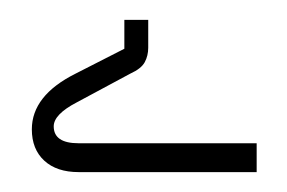

<svg xmlns="http://www.w3.org/2000/svg" viewBox="-20 -542 288 193"><path d="M59 -369Q37 -369 24.5 -380.5Q12 -392 12 -412Q12 -446 56 -468L105 -493V-522H129V-494Q129 -486 125.5 -479.5Q122 -473 111 -468L57 -439Q34 -427 34 -415Q34 -398 59 -398H238V-369Z"/></svg>

Font: IBM Plex Sans Arabic ExtLt
Style: Regular
Weight: 200
Designer: Mike Abbink, Paul van der Laan, Pieter van Rosmalen, Wael Morcos, Khajak Apelian
Foundry: Bold Monday
Version: Version 1.2